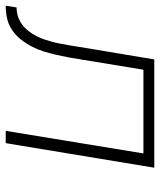

<svg xmlns="http://www.w3.org/2000/svg" viewBox="4 -596 560 672"><g transform="rotate(90 284.0 -260.0)"><path d="M-32 0 -26 -38Q-11 -38 4 -42.5Q19 -47 32.5 -56.5Q46 -66 56 -79Q66 -92 73.5 -106Q81 -120 86 -135Q91 -150 95 -165Q99 -180 101.5 -195Q104 -210 107 -225Q109 -239 111.5 -253Q114 -267 116 -281L156 -520H535L449 0H406L485 -482H192L158 -275Q158 -272 157.5 -269Q157 -266 156 -263Q153 -242 149 -220.5Q145 -199 140 -177.5Q135 -156 128.5 -134.5Q122 -113 111.5 -92.5Q101 -72 86.5 -53.5Q72 -35 52.5 -22Q33 -9 11 -4.5Q-11 0 -32 0Z"/></g></svg>

Font: Iosevka SS04 XLt Ex
Style: Italic
Weight: 200
Width: 7
Italic angle: -9°
Monospace: yes
Designer: Belleve Invis
Foundry: Belleve Invis
Version: Version 19.0.0; ttfautohint (v1.8.4)